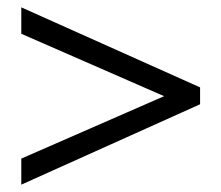

<svg xmlns="http://www.w3.org/2000/svg" viewBox="-20 -632 602 523"><path d="M38 -129V-200L427 -370L38 -540V-612L525 -394V-348Z"/></svg>

Font: Ledger
Style: Regular
Weight: 400
Designer: Denis Masharov
Foundry: Denis Masharov
Version: 1.001